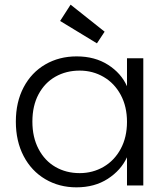

<svg xmlns="http://www.w3.org/2000/svg" viewBox="-20 -796 715 824"><path d="M48 -274Q48 -358 81.5 -421.5Q115 -485 174.5 -519.5Q234 -554 309 -554Q387 -554 443.5 -518Q500 -482 525 -426V-546H595V0H525V-121Q499 -65 442.5 -28.5Q386 8 308 8Q234 8 174.5 -27Q115 -62 81.5 -126Q48 -190 48 -274ZM525 -273Q525 -339 498 -389Q471 -439 424.5 -466Q378 -493 322 -493Q264 -493 218 -467Q172 -441 145.5 -391.5Q119 -342 119 -274Q119 -207 145.5 -156.5Q172 -106 218 -79.5Q264 -53 322 -53Q378 -53 424.5 -80Q471 -107 498 -157Q525 -207 525 -273ZM238 -706 283 -776 429 -660 396 -610Z"/></svg>

Font: Fz Poppins Light
Style: Regular
Weight: 300
Designer: Ninad Kale (Devanagari), Jonny Pinhorn (Latin)
Foundry: Indian Type Foundry
Version: Vit hóa bi Vntype.Com & FontZin.Com